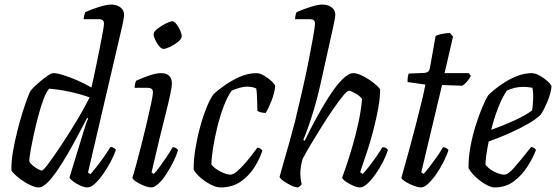

<svg xmlns="http://www.w3.org/2000/svg" viewBox="-20 -820 2433 840"><path d="M150 0Q135 0 115 -9Q95 -18 76.5 -31Q58 -44 45 -56.5Q32 -69 30 -75Q29 -111 36.5 -155.5Q44 -200 55.5 -245.5Q67 -291 79 -329.5Q91 -368 101 -393.5Q111 -419 114 -423Q119 -430 132 -442.5Q145 -455 161 -468Q177 -481 191 -490.5Q205 -500 213 -500Q230 -500 258.5 -491Q287 -482 319 -468Q351 -454 380 -437Q383 -448 389 -477Q395 -506 403 -543.5Q411 -581 418 -617.5Q425 -654 430 -681Q435 -708 435 -717Q435 -736 413 -736H346Q346 -743 348.5 -752.5Q351 -762 353 -767Q377 -778 411.5 -789Q446 -800 467 -800Q490 -800 506.5 -788Q523 -776 523 -754Q523 -751 520 -733Q517 -715 511 -690L365 -65L376 -58Q385 -68 401.5 -89Q418 -110 435 -134Q452 -158 463 -177Q472 -177 478.5 -172.5Q485 -168 487 -164Q480 -143 465.5 -115Q451 -87 433 -61Q415 -35 396.5 -17.5Q378 0 363 0Q349 0 331.5 -8Q314 -16 300.5 -26Q287 -36 284 -43L342 -233Q349 -256 355.5 -276Q362 -296 366 -301L361 -304Q343 -270 321.5 -229Q300 -188 276.5 -147.5Q253 -107 230 -73.5Q207 -40 186.5 -20Q166 0 150 0ZM163 -74Q168 -73 187.5 -98.5Q207 -124 234 -164Q261 -204 289 -248.5Q317 -293 339 -332Q361 -371 372 -394Q327 -410 281 -419.5Q235 -429 195 -432Q183 -419 171 -387.5Q159 -356 148 -314.5Q137 -273 128 -232Q119 -191 113.5 -159Q108 -127 108 -114Q113 -104 124 -95Q135 -86 146.5 -80Q158 -74 163 -74Z M642 0Q629 0 610 -7.5Q591 -15 576 -25Q561 -35 559 -42Q564 -56 574.5 -94.5Q585 -133 597.5 -182Q610 -231 621.5 -280Q633 -329 641 -366Q649 -403 649 -417Q649 -428 642 -432Q635 -436 623 -436H569Q569 -444 571 -453.5Q573 -463 576 -467Q599 -478 631 -489Q663 -500 684 -500Q732 -500 732 -454Q732 -429 706.5 -329Q681 -229 643 -66L653 -59Q663 -69 678 -89.5Q693 -110 709 -133.5Q725 -157 735 -176Q744 -176 750 -172Q756 -168 759 -164Q753 -142 739.5 -114.5Q726 -87 709 -60.5Q692 -34 674 -17Q656 0 642 0ZM695 -606Q687 -606 677 -617.5Q667 -629 659.5 -644.5Q652 -660 652 -670Q652 -681 668.5 -694Q685 -707 705 -717Q725 -727 734 -727Q742 -727 751.5 -715Q761 -703 768 -687.5Q775 -672 775 -661Q775 -650 759 -637Q743 -624 724 -615Q705 -606 695 -606Z M945 0Q927 0 903 -12Q879 -24 857.5 -42.5Q836 -61 827 -79Q827 -121 835 -170Q843 -219 856 -266.5Q869 -314 884.5 -351.5Q900 -389 915 -409Q930 -423 960 -444.5Q990 -466 1027 -483Q1064 -500 1102 -500Q1117 -500 1135.5 -489Q1154 -478 1168.5 -464.5Q1183 -451 1184 -442Q1180 -409 1167 -377Q1154 -345 1143 -326Q1131 -326 1121.5 -328.5Q1112 -331 1106 -335Q1106 -345 1105.5 -365Q1105 -385 1104 -404.5Q1103 -424 1101 -433Q1090 -438 1079.5 -439.5Q1069 -441 1062 -441Q1046 -441 1027 -435.5Q1008 -430 993 -423Q973 -394 957 -350.5Q941 -307 929.5 -259Q918 -211 911.5 -168.5Q905 -126 905 -100Q918 -83 944.5 -69.5Q971 -56 988 -56Q1000 -56 1015.5 -69Q1031 -82 1048 -101Q1065 -120 1080 -139.5Q1095 -159 1106 -174Q1113 -174 1119 -170Q1125 -166 1128 -161Q1117 -127 1094 -89.5Q1071 -52 1034 -26Q997 0 945 0Z M1283 0Q1272 0 1254 -8.5Q1236 -17 1220.5 -28Q1205 -39 1203 -46Q1208 -66 1220 -106.5Q1232 -147 1245.5 -195.5Q1259 -244 1270 -286Q1285 -348 1301 -417.5Q1317 -487 1329.5 -550Q1342 -613 1350 -658.5Q1358 -704 1358 -719Q1358 -736 1336 -736H1271Q1271 -743 1273 -753Q1275 -763 1278 -767Q1305 -779 1337.5 -789.5Q1370 -800 1391 -800Q1413 -800 1430 -788.5Q1447 -777 1447 -754Q1447 -744 1435 -690L1381 -447Q1369 -393 1354.5 -344.5Q1340 -296 1327 -260Q1314 -224 1307 -208L1313 -204Q1333 -246 1360.5 -297Q1388 -348 1417.5 -394.5Q1447 -441 1475.5 -470.5Q1504 -500 1526 -500Q1540 -500 1559 -491.5Q1578 -483 1596.5 -470.5Q1615 -458 1628 -446Q1641 -434 1643 -428Q1643 -391 1634.5 -345Q1626 -299 1614 -252.5Q1602 -206 1589 -166Q1576 -126 1566.5 -99Q1557 -72 1556 -66L1567 -59Q1577 -69 1593 -89.5Q1609 -110 1625.5 -133.5Q1642 -157 1653 -176Q1671 -176 1677 -164Q1671 -143 1657 -115Q1643 -87 1625 -61Q1607 -35 1588.5 -17.5Q1570 0 1555 0Q1543 0 1525.5 -7.5Q1508 -15 1493.5 -25Q1479 -35 1477 -43Q1481 -53 1493.5 -89.5Q1506 -126 1521 -177Q1536 -228 1548 -283Q1560 -338 1564 -387Q1554 -401 1534 -412Q1514 -423 1507 -423Q1499 -423 1481 -401Q1463 -379 1439 -344.5Q1415 -310 1389.5 -269.5Q1364 -229 1341.5 -191Q1319 -153 1304 -125Q1294 -91 1294 -61Q1294 -39 1300 -14Q1298 -11 1294 -7Q1290 -3 1283 0Z M1822 0Q1809 0 1789.5 -7.5Q1770 -15 1754 -25Q1738 -35 1736 -42Q1752 -98 1768.5 -158.5Q1785 -219 1799.5 -275Q1814 -331 1825 -376.5Q1836 -422 1841 -450L1763 -461Q1763 -487 1768 -498L1837 -501Q1847 -502 1853 -506.5Q1859 -511 1861 -524L1886 -663Q1896 -668 1913.5 -671.5Q1931 -675 1948 -676L1962 -660L1925 -500H2031L2040 -488Q2034 -476 2024 -464Q2014 -452 2003 -445L1914 -448L1823 -66L1833 -59Q1842 -68 1857.5 -88Q1873 -108 1890 -132Q1907 -156 1918 -176Q1926 -176 1932.5 -172Q1939 -168 1942 -164Q1936 -143 1922 -115Q1908 -87 1890.5 -61Q1873 -35 1854.5 -17.5Q1836 0 1822 0Z M2143 0Q2129 0 2107 -12Q2085 -24 2063.5 -43.5Q2042 -63 2030 -84Q2029 -129 2038 -177.5Q2047 -226 2061 -270.5Q2075 -315 2089.5 -349.5Q2104 -384 2115 -402Q2124 -412 2144 -428.5Q2164 -445 2190.5 -461.5Q2217 -478 2247 -489Q2277 -500 2307 -500Q2322 -500 2341.5 -489Q2361 -478 2376.5 -464Q2392 -450 2393 -441Q2389 -408 2374 -373Q2359 -338 2346 -319Q2328 -300 2291.5 -279Q2255 -258 2209.5 -237.5Q2164 -217 2118 -201Q2105 -137 2104 -101Q2113 -85 2139.5 -70.5Q2166 -56 2186 -56Q2203 -56 2229.5 -86.5Q2256 -117 2304 -177Q2311 -176 2317 -172Q2323 -168 2325 -164Q2312 -130 2288 -92Q2264 -54 2228.5 -27Q2193 0 2143 0ZM2129 -252Q2178 -269 2228.5 -292Q2279 -315 2308 -337Q2309 -346 2310.5 -357.5Q2312 -369 2312 -378Q2313 -394 2312.5 -409.5Q2312 -425 2309 -436Q2298 -438 2288.5 -439Q2279 -440 2270 -440Q2249 -440 2231 -435.5Q2213 -431 2198 -424Q2177 -394 2159 -347.5Q2141 -301 2129 -252Z"/></svg>

Font: Texturina Light
Style: Italic
Weight: 300
Italic angle: -11°
Designer: Guillermo Torres Carreño
Foundry: Omnibus-Type
Version: Version 1.002; ttfautohint (v1.8.3)